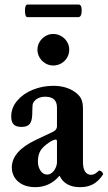

<svg xmlns="http://www.w3.org/2000/svg" viewBox="-20 -794 464 826"><path d="M422.9 -43Q404.8 -15.1 381.3 -2Q357.9 11.2 324.7 11.2Q259.3 11.2 236.3 -38.1Q193.8 11.2 132.3 11.2Q100.1 11.2 77.1 -0.2Q54.2 -11.7 42.5 -31Q30.8 -50.3 30.8 -73.2Q30.8 -143.1 133.8 -191.9L208 -227.1Q216.3 -231 220.7 -237.1Q225.1 -243.2 225.1 -250V-331.5Q225.1 -377.9 174.3 -377.9Q156.7 -377.9 143.3 -371.1Q129.9 -364.3 122.6 -351.1Q120.6 -348.1 119.9 -339.4Q119.1 -330.6 119.1 -317.9L118.7 -301.3Q117.7 -272.9 107.7 -260.5Q97.7 -248 72.3 -248Q49.8 -248 39.1 -258.5Q28.3 -269 28.3 -293Q28.3 -330.6 54 -360.8Q79.6 -391.1 121.3 -408Q163.1 -424.8 209 -424.8Q264.2 -424.8 301.3 -398.9Q320.3 -385.7 328.6 -370.1Q336.9 -354.5 336.9 -325.7V-97.2Q336.9 -69.3 346.2 -55.7Q355.5 -42 372.1 -42Q380.4 -42 387.5 -45.9Q394.5 -49.8 404.8 -59.1Q407.2 -61.5 412.6 -58.8Q418 -56.2 421.4 -51Q424.8 -45.9 422.9 -43ZM225.1 -184.6Q225.1 -193.8 220.2 -193.8Q216.8 -193.8 209.7 -191.2Q202.6 -188.5 194.3 -183.1Q165 -164.1 154.1 -145.8Q143.1 -127.4 143.1 -99.1Q143.1 -76.2 154.3 -59.6Q165.5 -43 182.6 -43Q194.3 -43 204.1 -51.3Q213.9 -59.6 219.5 -72.3Q225.1 -85 225.1 -97.2ZM141.1 -580.1Q141.1 -598.1 150.4 -613.8Q159.7 -629.4 175.3 -638.7Q190.9 -647.9 209 -647.9Q226.6 -647.9 242.4 -639.2Q258.3 -630.4 268.1 -614.7Q277.8 -599.1 277.8 -580.1Q277.8 -561.5 268.6 -545.9Q259.3 -530.3 243.4 -521.2Q227.5 -512.2 209 -512.2Q190.9 -512.2 175.3 -521.5Q159.7 -530.8 150.4 -546.4Q141.1 -562 141.1 -580.1ZM98.6 -720.2Q87.4 -720.2 87.4 -748.5Q87.4 -774.4 98.6 -774.4H318.4Q331.5 -774.4 331.5 -749.5Q331.5 -720.2 316.4 -720.2Z"/></svg>

Font: JuniusX
Style: Bold
Weight: 700
Designer: Peter S. Baker
Foundry: Briery Creek Software
Version: Version 1.004